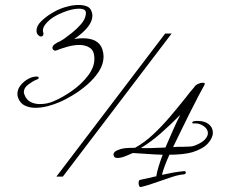

<svg xmlns="http://www.w3.org/2000/svg" viewBox="-20 -775 927 773"><path d="M122 -341Q99 -341 80 -350Q61 -359 53 -381Q50 -389 50 -396Q50 -414 61 -429Q72 -444 88 -454Q104 -464 118 -466Q120 -466 122 -466.5Q124 -467 125 -467Q136 -467 136 -462Q136 -457 126 -454Q110 -447 93 -434Q76 -421 76 -404Q76 -401 78 -395Q86 -373 103 -364.5Q120 -356 140 -356Q170 -356 195 -367Q231 -382 269.5 -409Q308 -436 334 -470Q360 -504 360 -538Q360 -570 342.5 -582Q325 -594 300 -594Q276 -594 250 -586.5Q224 -579 207 -572L203 -571Q196 -571 192 -578L191 -582Q191 -590 200 -597Q210 -604 220 -608L237 -618Q251 -628 270.5 -643.5Q290 -659 306 -677.5Q322 -696 325 -714Q326 -718 326 -723Q326 -740 298 -740Q269 -740 231 -724Q191 -708 169.5 -685Q148 -662 154 -645Q155 -643 155 -640Q155 -628 144 -628Q140 -628 133.5 -634Q127 -640 127 -652Q127 -671 146 -689.5Q165 -708 188.5 -722Q212 -736 224 -740Q236 -745 256.5 -750Q277 -755 297 -755Q315 -755 329.5 -749.5Q344 -744 349 -728Q352 -721 352 -712Q352 -668 279 -618Q299 -621 313 -621Q377 -621 392 -577Q397 -560 397 -548Q397 -517 378.5 -488Q360 -459 331 -434Q302 -409 271 -390.5Q240 -372 215 -362Q199 -355 173.5 -348Q148 -341 122 -341ZM207 -64 645 -640H671L233 -64ZM546 -22Q542 -22 540 -27Q538 -32 538 -38Q538 -43 539.5 -47Q541 -51 545 -51Q555 -53 565.5 -55.5Q576 -58 587 -60Q592 -62 597.5 -63Q603 -64 609 -65Q615 -100 635 -152Q601 -153 569 -155.5Q537 -158 515 -159Q508 -156 488 -147.5Q468 -139 453 -139Q437 -139 437 -154Q438 -164 452.5 -170Q467 -176 474 -177Q486 -179 499 -179.5Q512 -180 524 -180Q563 -202 598.5 -235.5Q634 -269 666.5 -307.5Q699 -346 727 -381Q736 -393 744.5 -403.5Q753 -414 762 -424Q766 -432 777 -437Q788 -442 796 -442Q809 -442 802 -431Q795 -419 779.5 -389.5Q764 -360 746 -324Q728 -288 711.5 -254Q695 -220 684 -197.5Q673 -175 673 -175L677 -183Q688 -184 698 -184Q708 -184 717 -184Q734 -184 746 -185Q758 -186 767 -190Q794 -201 805.5 -214Q817 -227 817 -239Q817 -256 799 -268Q781 -280 760 -278H759Q754 -278 754 -281Q754 -286 762 -287Q766 -288 769 -288Q772 -288 776 -288Q805 -288 821 -274.5Q837 -261 837 -241Q837 -220 817.5 -198Q798 -176 754 -162Q736 -157 712 -154.5Q688 -152 662 -152Q652 -130 644 -109Q636 -88 632 -71Q654 -76 676.5 -80Q699 -84 721 -86H722Q728 -86 728 -80Q728 -74 720 -73Q698 -71 672.5 -62.5Q647 -54 621 -45Q602 -38 583 -32Q564 -26 547 -22ZM547 -179Q564 -178 591 -179Q618 -180 646 -181Q660 -213 675 -247.5Q690 -282 706 -313Q669 -275 628 -239Q587 -203 547 -179Z"/></svg>

Font: Inspiration
Style: Regular
Weight: 400
Designer: Robert E. Leuschke
Foundry: Robert E. Leuschke
Version: Version 2.010; ttfautohint (v1.8.3)